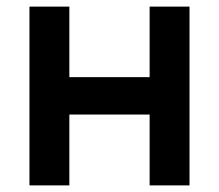

<svg xmlns="http://www.w3.org/2000/svg" viewBox="-20 -560 662 580"><path d="M189.5 0V-214H432V0H552.5V-540H432V-327H189.5V-540H69V0Z"/></svg>

Font: Hauora
Style: Bold
Weight: 700
Designer: Wayne Shih
Foundry: WCYS
Version: Version 1.001;hotconv 1.0.109;makeotfexe 2.5.65596